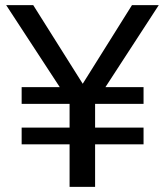

<svg xmlns="http://www.w3.org/2000/svg" viewBox="-20 -725 640 745"><path d="M250 0V-165H64V-230H250V-322H64V-387H229L219 -376L4 -705H109L301 -400L492 -705H596L382 -376L373 -387H537V-322H349V-230H537V-165H349V0Z"/></svg>

Font: Nunito Sans 7pt Medium
Style: Regular
Weight: 500
Designer: Vernon Adams
Foundry: Vernon Adams
Version: Version 3.101;gftools[0.9.27]